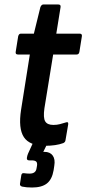

<svg xmlns="http://www.w3.org/2000/svg" viewBox="-20 -642 385 856"><path d="M182 8Q112 8 86.5 -30.5Q61 -69 74 -153L113 -399H60Q48 -399 50 -411L61 -480Q64 -492 73 -492H131L160 -610Q165 -622 173 -622H240Q252 -622 250 -610L231 -492H335Q347 -492 345 -480L334 -411Q332 -399 322 -399H217L178 -159Q172 -117 181.5 -101Q191 -85 218 -85Q234 -85 247 -88.5Q260 -92 273 -96Q286 -101 284 -87L272 -17Q271 -8 262 -4Q246 2 225.5 5Q205 8 182 8ZM123 194Q110 194 99 193Q88 192 79 190Q68 187 69 178L75 139Q77 129 86 130Q93 131 99.5 131.5Q106 132 112 132Q140 132 143 108L145 97Q147 83 141 78Q135 73 121 73H110Q98 73 100 61Q101 56 102 51.5Q103 47 105 43L137 -27Q142 -38 150 -38H197Q203 -38 205 -35Q207 -32 203 -26L173 35H178Q203 35 215 51.5Q227 68 222 97L219 117Q212 158 189 176Q166 194 123 194Z"/></svg>

Font: Sofia Sans Condensed
Style: Bold Italic
Weight: 700
Italic angle: -9°
Version: Version 4.100